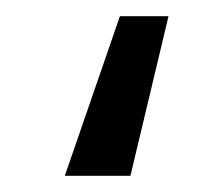

<svg xmlns="http://www.w3.org/2000/svg" viewBox="-20 -217 268 237"><path d="M128 -197 60 0H141L188 -197Z"/></svg>

Font: UULA Sans
Style: Regular
Weight: 400
Designer: Mohamed Gaber, Laura Garcia Mut
Foundry: Kief Type Foundry
Version: Version 3.006;hotconv 1.0.109;makeotfexe 2.5.65596